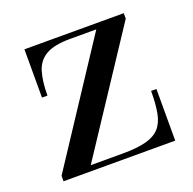

<svg xmlns="http://www.w3.org/2000/svg" viewBox="-90 -552 647 643"><g transform="rotate(-20 233.5 -230.0)"><path d="M32 0V-19.5L309 -440.5H216Q159 -440.5 129.5 -423.5Q100 -406.5 89.8 -372.5Q79.5 -338.5 79.5 -288H60V-460H414V-440.5L136 -19.5H251Q302 -19.5 333.8 -28Q365.5 -36.5 382.2 -55.2Q399 -74 405 -105.8Q411 -137.5 411 -184H430V0Z"/></g></svg>

Font: Bodoni Moda SC
Style: Regular
Weight: 400
Designer: Owen Earl
Foundry: indestructible type
Version: Version 2.005